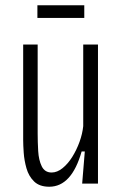

<svg xmlns="http://www.w3.org/2000/svg" viewBox="-20 -697 463 729"><path d="M167 12Q130 12 109.5 -8Q89 -28 80.5 -58Q72 -88 70 -117.5Q68 -147 68 -165V-528H123V-191Q123 -158 125 -123.5Q127 -89 138.5 -65.5Q150 -42 176 -42Q197 -42 217.5 -58.5Q238 -75 254.5 -101.5Q271 -128 282 -158.5Q293 -189 296 -218V-528H352V0H292L302 -122H290Q252 12 167 12ZM122 -629V-677H300V-629Z"/></svg>

Font: Bricolage Grotesque 10pt Condensed ExtraLight
Style: Regular
Weight: 200
Width: 3
Designer: Mathieu Triay
Foundry: Atelier Triay
Version: Version 1.000; ttfautohint (v1.8.4.7-5d5b);gftools[0.9.32]